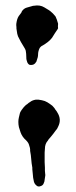

<svg xmlns="http://www.w3.org/2000/svg" viewBox="-20 -571 278 701"><path d="M90 -334Q87 -334 84 -337Q79 -342 77 -352Q76 -355 76 -363Q76 -369 75.5 -374.5Q75 -380 74 -386Q72 -392 70 -395L64 -405Q60 -411 56.5 -417.5Q53 -424 50 -430Q45 -438 43 -447.5Q41 -457 40 -467V-472Q39 -479 39.5 -484Q40 -489 41 -493Q44 -508 52 -517Q54 -520 56.5 -523Q59 -526 60 -530Q67 -540 77 -543L98 -549Q100 -550 104 -550Q115 -552 124.5 -550.5Q134 -549 142 -544Q148 -540 153.5 -537Q159 -534 164 -530Q169 -526 173 -522Q177 -518 181 -513Q183 -511 184 -508Q185 -505 186 -503Q188 -499 189 -494.5Q190 -490 192 -485Q192 -482 192 -482Q191 -475 192 -468Q192 -468 192 -467.5Q192 -467 191 -466Q191 -464 190 -464Q185 -457 180 -449Q175 -441 170 -433Q163 -424 154.5 -417.5Q146 -411 136 -405Q135 -404 134 -404Q133 -404 132 -403Q128 -400 125 -396Q119 -384 119 -372Q119 -362 114 -350Q114 -347 112 -345Q105 -332 90 -334ZM117 109Q107 103 104 93L101 78Q100 70 99.5 62Q99 54 98 47V41Q95 25 94 10Q93 -5 90 -20Q90 -23 90 -26Q90 -29 89 -32L86 -42Q84 -50 75 -59Q61 -71 55 -88L49 -107Q48 -112 47.5 -116.5Q47 -121 47 -126Q47 -134 49 -142.5Q51 -151 53 -159Q54 -162 56 -165Q58 -168 60 -171Q67 -181 75 -188Q79 -190 82 -193Q85 -196 89 -198Q94 -202 99 -204Q104 -206 110 -207Q121 -208 133 -205Q144 -203 153 -197.5Q162 -192 171 -185L179 -176Q181 -172 184 -168.5Q187 -165 189 -161Q206 -135 192 -108Q189 -100 183 -94Q179 -88 174.5 -82.5Q170 -77 166 -72Q163 -68 160 -65Q157 -62 155 -58Q144 -46 144 -28Q143 -21 143 -14Q143 -7 143 1Q143 11 143 21Q143 31 144 41Q144 47 144 53Q144 59 145 64Q146 68 145 72L142 92Q142 93 140 97Q138 104 132 107Q128 109 126 109Q123 111 117 109Z"/></svg>

Font: Lacquer
Style: Regular
Weight: 400
Designer: Eli Block, Niki Polyocan
Version: Version 1.100